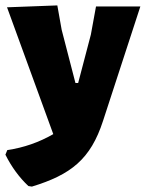

<svg xmlns="http://www.w3.org/2000/svg" viewBox="-31 -496 539 710"><path d="M197 -386 181 -476 -5 -469 166 0C114 30 57 50 -4 59L-11 76C12 122 41 161 74 192L87 194C231 150 304 93 350 -49L488 -472H324L305 -368L258 -189H248Z"/></svg>

Font: Luna Sans Black
Style: Regular
Weight: 900
Designer: Juan Pablo del Peral
Foundry: Huerta Tipografica
Version: Version 2.001; ttfautohint (v1.5)